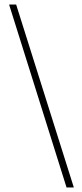

<svg xmlns="http://www.w3.org/2000/svg" viewBox="-20 -772 359 844"><path d="M304.5 52H272.5L20 -752H51Z"/></svg>

Font: Imbue Thin 10pt Thin
Style: Regular
Weight: 250
Version: Version 1.102